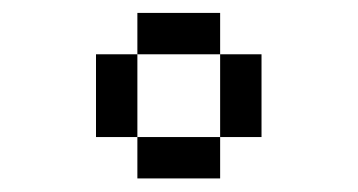

<svg xmlns="http://www.w3.org/2000/svg" viewBox="-20 -582 540 290"><path d="M312.5 -500H375V-375H312.5ZM187.5 -375H312.5V-312.5H187.5ZM125 -500H187.5V-375H125ZM187.5 -562.5H312.5V-500H187.5Z"/></svg>

Font: Pixel Operator Mono
Style: Regular
Weight: 400
Monospace: yes
Designer: Jayvee Enaguas (HarvettFox96)
Version: 2016.04.25